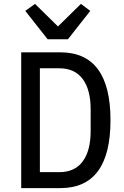

<svg xmlns="http://www.w3.org/2000/svg" viewBox="-20 -967 640 987"><path d="M329 -765H225L110 -911L160 -947L278 -831L396 -947L444 -911ZM89 0V-698H290Q548 -698 548 -349Q548 0 290 0ZM185 -82H285Q364 -82 405 -137Q446 -192 446 -293V-405Q446 -506 405 -561Q364 -616 285 -616H185Z"/></svg>

Font: IBM Plex Mono Text
Style: Regular
Weight: 450
Designer: Mike Abbink, Paul van der Laan, Pieter van Rosmalen
Foundry: Bold Monday
Version: Version 2.000